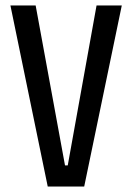

<svg xmlns="http://www.w3.org/2000/svg" viewBox="-20 -680 482 700"><path d="M154 0 18 -660H110L217 -77H227L332 -660H424L287 0Z"/></svg>

Font: Bricolage Grotesque 36pt Condensed
Style: Regular
Weight: 400
Width: 3
Designer: Mathieu Triay
Foundry: Atelier Triay
Version: Version 1.001;gftools[0.9.33.dev8+g029e19f]